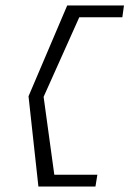

<svg xmlns="http://www.w3.org/2000/svg" viewBox="-20 -610 472 700"><path d="M84 -259 120 70H328L335 27H178L139 -257L269 -547H426L432 -590H225Z"/></svg>

Font: Charger Sport
Style: HLObl
Weight: 100
Designer: Jasper
Foundry: Cannot Into Space Fonts
Version: Version 1.1